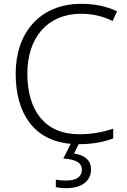

<svg xmlns="http://www.w3.org/2000/svg" viewBox="-20 -744 663 1004"><path d="M456 142C456 92 420 66 367 59L391 10C467 10 523 -2 572 -20V-71C521 -54 464 -42 394 -42C214 -42 123 -167 123 -359C123 -546 227 -672 404 -672C464 -672 519 -659 569 -634L592 -685C538 -711 474 -724 405 -724C187 -724 62 -571 62 -359C62 -149 159 -8 350 8L311 85C372 89 408 105 408 143C408 182 377 200 327 200C305 200 287 199 272 195V234C285 238 303 240 326 240C407 240 456 203 456 142Z"/></svg>

Font: Noto Sans Ethiopic Light
Style: Regular
Weight: 300
Designer: Monotype Design Team
Foundry: Monotype Imaging Inc.
Version: Version 2.102